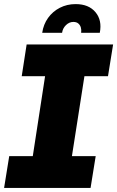

<svg xmlns="http://www.w3.org/2000/svg" viewBox="-22 -917 572 937"><path d="M-2 0 23 -155H138L198 -545H84L108 -700H530L505 -545H390L329 -155H445L420 0ZM184 -757Q190 -798 212.5 -829.5Q235 -861 270 -879Q305 -897 347 -897Q411 -897 444 -857.5Q477 -818 465 -757H374Q376 -771 372.5 -783Q369 -795 360 -802.5Q351 -810 336 -810Q316 -810 300 -794.5Q284 -779 281 -757Z"/></svg>

Font: MuseoModerno Thin ExtraBold
Style: Italic
Weight: 800
Italic angle: -9°
Version: Version 1.003